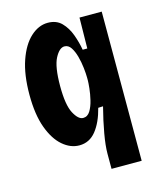

<svg xmlns="http://www.w3.org/2000/svg" viewBox="-106 -617 697 843"><g transform="rotate(-15 242.5 -196.0)"><path d="M296 150V81Q296 45 305.5 -9Q315 -63 331 -125L309 -124Q293 -61 263 -23.5Q233 14 187 14Q147 14 111.5 -16.5Q76 -47 54 -107Q32 -167 32 -257Q32 -348 54 -411.5Q76 -475 112.5 -508.5Q149 -542 191 -542Q230 -542 253.5 -518Q277 -494 290 -458.5Q303 -423 309 -388H330L332 -528H433V150ZM234 -98Q254 -98 266 -117.5Q278 -137 284.5 -164.5Q291 -192 293.5 -216.5Q296 -241 296 -251V-264Q296 -282 293 -309Q290 -336 283 -362Q276 -388 264.5 -405.5Q253 -423 235 -423Q212 -423 192 -385Q172 -347 172 -259Q172 -173 192 -135.5Q212 -98 234 -98Z"/></g></svg>

Font: Bricolage Grotesque 10pt Condensed Bricolage Grotesque 10pt Condensed Regular
Style: Bold
Weight: 700
Width: 3
Designer: Mathieu Triay
Foundry: Atelier Triay
Version: Version 1.000; ttfautohint (v1.8.4.7-5d5b);gftools[0.9.32]